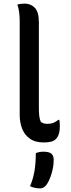

<svg xmlns="http://www.w3.org/2000/svg" viewBox="-20 -778 390 1062"><path d="M89 -659Q89 -717 76 -753Q94 -758 117 -758Q150 -758 172.5 -735Q195 -712 195 -654V-184Q195 -156 197 -137.5Q199 -119 206 -104Q219 -93 242 -93Q262 -93 276 -99Q290 -105 302 -115H308Q311 -102 311 -80Q311 -30 289 -9Q279 2 261 6Q243 10 222 10Q174 10 144.5 -11.5Q115 -33 102 -67.5Q89 -102 89 -141ZM178 69Q198 61 220 61Q251 61 264 72Q277 83 277 106Q277 143 265.5 181.5Q254 220 238 243Q223 264 202 264Q172 264 146 252Q163 213 170.5 169Q178 125 178 69Z"/></svg>

Font: Recursive Sn Csl St Med
Style: Regular
Weight: 500
Version: Version 1.079;hotconv 1.0.112;makeotfexe 2.5.65598; ttfautoh